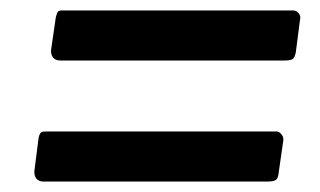

<svg xmlns="http://www.w3.org/2000/svg" viewBox="-20 -539 614 368"><path d="M547 -439Q545 -428 540.5 -425.5Q536 -423 524 -423H96Q86 -423 81.5 -429Q77 -435 78 -444L87 -506Q89 -514 91 -516.5Q93 -519 99 -519H542Q548 -519 552.5 -513.5Q557 -508 555 -501ZM514 -207Q513 -197 508.5 -194Q504 -191 492 -191H64Q54 -191 49.5 -197Q45 -203 46 -212L54 -275Q56 -283 58.5 -285Q61 -287 67 -287H510Q515 -287 519.5 -281.5Q524 -276 523 -270Z"/></svg>

Font: Libre Franklin Thin SemiBold
Style: Italic
Weight: 600
Italic angle: -8°
Version: Version 3.000